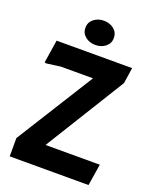

<svg xmlns="http://www.w3.org/2000/svg" viewBox="-172 -1057 930 1154"><g transform="rotate(20 293.0 -480.0)"><path d="M35 -117 345 -612H140L50 -600L39 -603L62 -750H545L530 -649L214 -138H561L539 0H35ZM198 -882Q198 -917 224.5 -938.5Q251 -960 289 -960Q327 -960 353.5 -938.5Q380 -917 380 -882Q380 -848 353.5 -826.5Q327 -805 289 -805Q251 -805 224.5 -826.5Q198 -848 198 -882Z"/></g></svg>

Font: Farro
Style: Bold
Weight: 700
Designer: Aceler Chua
Foundry: Grayscale Limited
Version: Version 1.101